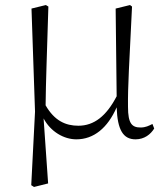

<svg xmlns="http://www.w3.org/2000/svg" viewBox="-20 -539 655 762"><path d="M283 14C352 14 407 -31 443 -113C446 -23 469 14 518 14C553 14 578 -6 592 -29L585 -47C571 -40 558 -33 538 -33C504 -33 488 -48 488 -115C487 -197 493 -285 504 -513L496 -519L439 -505L443 -157C402 -78 353 -40 291 -40C240 -40 196 -60 161 -121C162 -216 166 -314 172 -513L162 -519L105 -505L119 -96L104 196L115 203L171 189L153 -69C181 -16 234 14 283 14Z"/></svg>

Font: Noto Serif TC ExtraLight
Style: Regular
Weight: 200
Designer: Ryoko NISHIZUKA 西塚涼子 (kana & ideographs); Frank Grießhammer (Latin, Greek & Cyrillic); Wenlong ZHANG 张文龙 (bopomofo); San
Foundry: Adobe
Version: Version 2.001;hotconv 1.1.0;makeotfexe 2.6.0